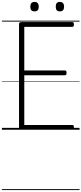

<svg xmlns="http://www.w3.org/2000/svg" viewBox="-20 -1357 852 2008"><path d="M206 0Q193 0 186 -6Q179 -12 179 -23V-1107Q179 -1117 186 -1121.5Q193 -1126 207 -1126H736Q745 -1126 749 -1120.5Q753 -1115 753 -1101Q753 -1087 749 -1081.5Q745 -1076 736 -1076H234V-620H659Q668 -620 672 -614.5Q676 -609 676 -595Q676 -582 672 -576Q668 -570 659 -570H234V-50H736Q745 -50 749 -44.5Q753 -39 753 -25Q753 -11 749 -5.5Q745 0 736 0ZM341 -1238Q319 -1238 308 -1250Q297 -1262 297 -1287Q297 -1313 308 -1325Q319 -1337 341 -1337Q363 -1337 374 -1324.5Q385 -1312 385 -1287Q385 -1262 374 -1250Q363 -1238 341 -1238ZM606 -1238Q584 -1238 573.5 -1250Q563 -1262 563 -1287Q563 -1313 573.5 -1325Q584 -1337 606 -1337Q627 -1337 638.5 -1324.5Q650 -1312 650 -1287Q650 -1262 639 -1250Q628 -1238 606 -1238ZM0 621H812V631H0ZM0 -20H812V0H0ZM0 -505H812V-500H0ZM0 -1141H812V-1131H0Z"/></svg>

Font: Playwrite BR Guides
Style: Regular
Weight: 400
Designer: Veronika Burian, José Scaglione
Foundry: TypeTogether
Version: Version 1.003